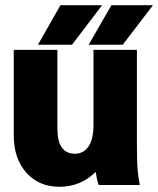

<svg xmlns="http://www.w3.org/2000/svg" viewBox="-20 -716 612 743"><path d="M521 0H361.8Q355 -19 350.1 -50.8Q292.5 6.8 210 6.8Q130.9 6.8 82 -47.6Q33.2 -102.1 33.2 -192.9V-522.9H202.1V-217.8Q202.1 -121.1 270 -121.1Q303.7 -121.1 322.8 -149.7Q341.8 -178.2 341.8 -233.9V-522.9H509.8V-163.1Q509.8 -98.6 512 -65.9Q514.2 -33.2 521 0ZM213.9 -695.8H375L258.8 -543H127ZM411.1 -695.8H571.8L455.1 -543H323.2Z"/></svg>

Font: LT Superior Black
Style: Regular
Weight: 900
Designer: Daniel Lyons
Foundry: LyonsType
Version: Version 2.005